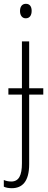

<svg xmlns="http://www.w3.org/2000/svg" viewBox="-38 -746 251 1007"><path d="M67 -688C67 -667 77 -650 97 -650C118 -650 128 -666 128 -689C128 -709 120 -726 98 -726C76 -726 67 -709 67 -688ZM24 241C78 241 115 207 115 115V-250H189V-283H115V-529H77V-283H6V-250H77V110C77 174 61 206 21 206C7 206 -7 203 -18 198V233C-8 238 6 241 24 241Z"/></svg>

Font: Noto Sans Condensed ExtraLight
Style: Regular
Weight: 200
Width: 3
Designer: Monotype Design Team
Foundry: Monotype Imaging Inc.
Version: Version 2.013